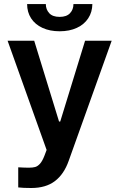

<svg xmlns="http://www.w3.org/2000/svg" viewBox="-20 -732 592 951"><path d="M70.3 196.3V96.7Q101.6 98.6 123 98.6Q141.6 98.6 154.1 95.2Q166.5 91.8 178.2 78.9Q189.9 65.9 200.2 39.1L210.9 10.7L17.6 -530.3H149.4L272.5 -129.9H278.3L401.4 -530.3H533.2L320.3 64.5Q296.9 130.9 252 165Q207 199.2 134.8 199.2Q93.8 199.2 70.3 196.3ZM275.4 -577.1Q226.6 -577.1 190.2 -594Q153.8 -610.8 134 -641.4Q114.3 -671.9 114.3 -711.9H207Q207 -685.1 223.9 -666.7Q240.7 -648.4 275.4 -648.4Q309.6 -648.4 326.7 -666.5Q343.8 -684.6 343.8 -711.9H437.5Q437 -671.9 417 -641.4Q397 -610.8 360.6 -594Q324.2 -577.1 275.4 -577.1Z"/></svg>

Font: Pretendard Std SemiBold
Style: Regular
Weight: 600
Designer: Base glyphs from Inter by Rasmus Andersson; Hangeul glyphs from Noto Sans CJK(Source Han Sans) by Jang Soo-young and Kan
Foundry: Kil Hyung-jin
Version: Version 1.309